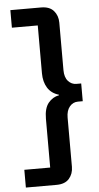

<svg xmlns="http://www.w3.org/2000/svg" viewBox="-63 -831 534 1035"><g transform="rotate(-5 204.5 -313.0)"><path d="M200 -793Q246 -793 268.5 -767Q291 -741 291 -703V-446Q291 -407 309.5 -386.5Q328 -366 354 -366H380V-270H354Q327 -270 309 -248.5Q291 -227 291 -189V77Q291 115 268.5 141Q246 167 200 167H34V71H174V-193Q174 -250 197.5 -278.5Q221 -307 255 -313V-316Q214 -328 194 -360.5Q174 -393 174 -439V-698H34V-793Z"/></g></svg>

Font: Mona Sans ExtraLight SemiBold
Style: Regular
Weight: 600
Version: Version 2.000